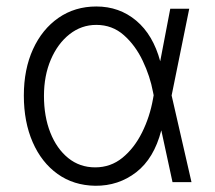

<svg xmlns="http://www.w3.org/2000/svg" viewBox="-20 -573 677 604"><path d="M279.5 11.4Q211.6 10.3 161.2 -25.7Q110.8 -61.8 82.9 -125.5Q55 -189.3 55 -272.4Q55 -355.1 83.8 -418.1Q112.6 -481.2 164.1 -516.9Q215.6 -552.6 283 -552.6Q355.5 -552.6 408.6 -508Q461.6 -463.4 484 -380.3L515.6 -545.5H575.3L519.9 -272.7L582.4 0H522.7L487.6 -162.3H487.2Q464.5 -74.6 408.6 -31.2Q352.6 12.1 279.5 11.4ZM463.4 -273.4 461.3 -283.7Q452.1 -333.1 429 -381.7Q405.9 -430.4 369.5 -462.5Q333.1 -494.7 283 -494.7Q236.2 -494.7 198.9 -465.4Q161.6 -436.1 139.9 -385.5Q118.3 -334.9 118.3 -271.3Q118.3 -206.7 138.3 -155.9Q158.4 -105.1 194.6 -75.8Q230.8 -46.5 279.5 -46.5Q328.1 -46.5 365.2 -76.7Q402.3 -106.9 426.8 -156.1Q451.3 -205.3 461.3 -261.7Z"/></svg>

Font: Inter UI Light
Style: Regular
Weight: 300
Designer: Rasmus Andersson
Foundry: rsms
Version: 3.2;8d6f07862